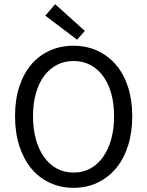

<svg xmlns="http://www.w3.org/2000/svg" viewBox="-20 -887 704 919"><path d="M332 12Q270 12 218.5 -12Q167 -36 130 -80.5Q93 -125 72.5 -188.5Q52 -252 52 -331Q52 -410 72.5 -472.5Q93 -535 130 -578.5Q167 -622 218.5 -645Q270 -668 332 -668Q394 -668 445.5 -644.5Q497 -621 534.5 -577.5Q572 -534 592.5 -471.5Q613 -409 613 -331Q613 -252 592.5 -188.5Q572 -125 534.5 -80.5Q497 -36 445.5 -12Q394 12 332 12ZM332 -61Q376 -61 411.5 -80Q447 -99 472.5 -134.5Q498 -170 512 -219.5Q526 -269 526 -331Q526 -392 512 -441Q498 -490 472.5 -524Q447 -558 411.5 -576.5Q376 -595 332 -595Q288 -595 252.5 -576.5Q217 -558 191.5 -524Q166 -490 152 -441Q138 -392 138 -331Q138 -269 152 -219.5Q166 -170 191.5 -134.5Q217 -99 252.5 -80Q288 -61 332 -61ZM349 -697 197 -812 244 -867 386 -739Z"/></svg>

Font: Source Sans Pro
Style: Regular
Weight: 400
Designer: Paul D. Hunt
Foundry: Adobe Systems Incorporated
Version: Version 2.021;PS 2.000;hotconv 1.0.86;makeotf.lib2.5.63406